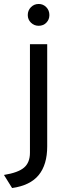

<svg xmlns="http://www.w3.org/2000/svg" viewBox="-67 -734 341 968"><path d="M-6 214 -47 148Q24.5 136.5 54.2 111Q84 85.5 84 36V-511H171V4Q171 96 128.2 148.5Q85.5 201 -6 214ZM128 -604Q105 -604 89 -619.8Q73 -635.5 73 -658Q73 -681.5 89 -697.8Q105 -714 128 -714Q150.5 -714 166.2 -698Q182 -682 182 -658Q182 -635.5 166.8 -619.8Q151.5 -604 128 -604Z"/></svg>

Font: Overpass
Style: Regular
Weight: 400
Designer: Delve Withrington, Dave Bailey, Thomas Jockin
Foundry: Delve Fonts LLC
Version: Version 4.000